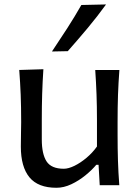

<svg xmlns="http://www.w3.org/2000/svg" viewBox="-20 -846 637 877"><path d="M237.8 11.7Q153.8 11.7 114.5 -36.1Q75.2 -84 75.2 -176.3Q75.2 -210.9 75.9 -236.8Q76.7 -262.7 76.7 -288.1Q76.7 -357.4 74.5 -413.1Q72.3 -468.8 67.9 -526.4L178.2 -529.8Q174.3 -472.2 172.6 -416.3Q170.9 -360.4 170.9 -298.3V-209Q170.9 -142.6 192.6 -108.9Q214.4 -75.2 271.5 -75.2Q292.5 -75.2 320.1 -88.6Q347.7 -102.1 375.2 -125.2Q402.8 -148.4 422.9 -176.8V-298.3Q422.9 -360.4 420.9 -414.6Q418.9 -468.8 415 -526.4H525.4Q521 -468.8 519 -413.1Q517.1 -357.4 517.1 -288.1V-231.9Q517.1 -166.5 518.8 -112.3Q520.5 -58.1 524.9 0H435.5L430.2 -93.3H419.9Q399.9 -69.3 369.9 -44.9Q339.8 -20.5 305.7 -4.4Q271.5 11.7 237.8 11.7ZM217.3 -610.8Q253.4 -664.6 287.4 -717.3Q321.3 -770 351.6 -823.2L464.4 -825.7Q424.8 -771 380.4 -717.8Q335.9 -664.6 289.6 -612.3Z"/></svg>

Font: Pinar-FD Medium
Style: Regular
Weight: 500
Designer: Amin Abedi
Version: Version 3.000